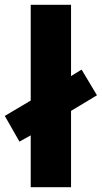

<svg xmlns="http://www.w3.org/2000/svg" viewBox="-33 -873 424 800"><path d="M95 -93V-309L48 -283L-13 -390L95 -454V-853H263V-556L307 -583L371 -476L263 -411V-93Z"/></svg>

Font: Noto Sans Kannada UI ExtraBold
Style: Regular
Weight: 800
Designer: Jelle Bosma - Monotype Design Team
Foundry: Monotype Imaging Inc.
Version: Version 2.005; ttfautohint (v1.8.4.7-5d5b)